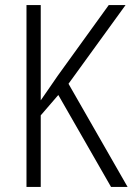

<svg xmlns="http://www.w3.org/2000/svg" viewBox="-20 -734 521 754"><path d="M481 0 249 -405 473 -714H407L207 -437C180 -397 157 -365 140 -340V-714H84V0H140V-281L209 -361L416 0Z"/></svg>

Font: Noto Sans Display SemiCondensed Light
Style: Regular
Weight: 300
Width: 4
Designer: Monotype Design Team
Foundry: Monotype Imaging Inc.
Version: Version 1.900